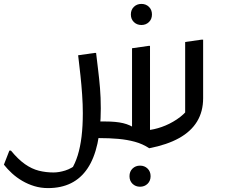

<svg xmlns="http://www.w3.org/2000/svg" viewBox="-56 -707 1156 983"><path d="M437 0 402 -85H484Q538 -85 574 -76.5Q610 -68 638 -48L620 -16V-460L704 -472H712V7L696 -40Q732 -43 772 -57Q812 -71 849 -95.5Q886 -120 913 -155L892 -85V-492L976 -504H984V-204Q984 -136 953 -85Q922 -34 861 0Q800 34 708 52Q675 30 635 19Q595 8 549.5 4Q504 0 452 0ZM0 64Q37 109 72 133.5Q107 158 143 167Q179 176 218 176Q246 176 278 166Q310 156 344 129L308 164Q329 130 342 88Q355 46 361.5 -7.5Q368 -61 368 -128Q368 -172 364.5 -223Q361 -274 356 -319.5Q351 -365 347.5 -394.5Q344 -424 344 -424L428 -436H436Q441 -392 446.5 -348Q452 -304 456 -256Q460 -208 460 -152Q460 -49 443 28Q426 105 392 155.5Q358 206 307.5 231Q257 256 190 256Q153 256 120 246Q87 236 58 219Q29 202 5.5 180.5Q-18 159 -36 136L-8 64ZM607 195Q607 171 622.5 156Q638 141 661 141Q684 141 699.5 156Q715 171 715 195Q715 219 699.5 234Q684 249 661 249Q638 249 622.5 234Q607 219 607 195ZM668 -579Q645 -579 629.5 -594Q614 -609 614 -633Q614 -657 629.5 -672Q645 -687 668 -687Q691 -687 706.5 -672Q722 -657 722 -633Q722 -609 706.5 -594Q691 -579 668 -579Z"/></svg>

Font: Kufam
Style: Italic
Weight: 400
Italic angle: -11°
Designer: Artur Schmal
Foundry: Original Type
Version: Version 1.301; ttfautohint (v1.8.3)